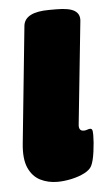

<svg xmlns="http://www.w3.org/2000/svg" viewBox="-44 -556 323 595"><g transform="rotate(-5 117.0 -258.5)"><path d="M111 8Q82 8 58 -4Q34 -16 21.5 -44Q9 -72 14 -120L51 -483Q56 -525 132 -525H154Q194 -525 210.5 -514.5Q227 -504 225 -483L192 -165Q189 -143 206 -143Q212 -143 217 -145Q222 -147 226 -147Q230 -147 232 -143.5Q234 -140 234 -127Q234 -105 230 -75.5Q226 -46 219 -32Q213 -20 195.5 -11Q178 -2 155 3Q132 8 111 8Z"/></g></svg>

Font: Asap Condensed Condensed Black
Style: Italic
Weight: 900
Width: 3
Italic angle: -6°
Designer: Pablo Cosgaya
Foundry: Omnibus-Type
Version: Version 3.001; ttfautohint (v1.8.4.7-5d5b)